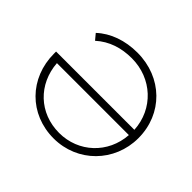

<svg xmlns="http://www.w3.org/2000/svg" viewBox="-160 -918 1136 1136"><g transform="rotate(45 408.0 -350.0)"><path d="M400 -705C608 -705 762 -554 762 -351C762 -152 607 5 408 5C205 5 55 -147 55 -352C55 -352 55 -369 55 -369C55 -369 710 -369 710 -369C701 -535 569 -658 400 -658C314 -658 236 -634 173 -577C173 -577 143 -613 143 -613C207 -673 298 -705 400 -705ZM408 -41C570 -41 698 -161 709 -324C709 -324 107 -324 107 -324C119 -159 242 -41 408 -41Z"/></g></svg>

Font: TamingNoise
Style: Regular
Weight: 500
Designer: Julieta Ulanovsky
Foundry: Julieta Ulanovsky
Version: ""